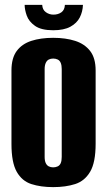

<svg xmlns="http://www.w3.org/2000/svg" viewBox="-20 -755 439 787"><path d="M198 12Q147 12 108.5 -0.5Q70 -13 48.5 -51Q27 -89 27 -165V-466Q27 -517 48.5 -546Q70 -575 108.5 -587.5Q147 -600 198 -600Q249 -600 288 -587.5Q327 -575 349.5 -546Q372 -517 372 -466V-166Q372 -89 349.5 -51Q327 -13 288 -0.5Q249 12 198 12ZM198 -69Q208 -69 216.5 -73Q225 -77 229 -86.5Q233 -96 233 -112V-472Q233 -487 229 -497Q225 -507 216.5 -511Q208 -515 198 -515Q188 -515 180 -511Q172 -507 167.5 -497Q163 -487 163 -472V-112Q163 -96 167.5 -86.5Q172 -77 180 -73Q188 -69 198 -69ZM198 -631Q149 -631 123.5 -649Q98 -667 89.5 -691.5Q81 -716 81 -735H153Q154 -715 168 -705Q182 -695 199 -695Q218 -695 231.5 -704.5Q245 -714 246 -735H320Q319 -707 307 -683.5Q295 -660 268.5 -645.5Q242 -631 198 -631Z"/></svg>

Font: Alumni Sans ExtraBold
Style: Regular
Weight: 800
Designer: Robert E. Leuschke
Foundry: Robert E. Leuschke
Version: Version 1.018